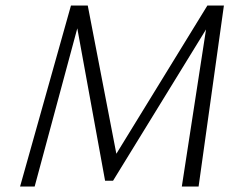

<svg xmlns="http://www.w3.org/2000/svg" viewBox="-20 -678 878 698"><path d="M794 -658 702 0H641L729 -571L391 -21H362L261 -575L106 0H53L238 -658H299L403 -119L734 -658Z"/></svg>

Font: Ysabeau Infant Semilight
Style: Italic
Weight: 300
Italic angle: -12°
Designer: Christian Thalmann (Catharsis Fonts)
Version: Version 0.003